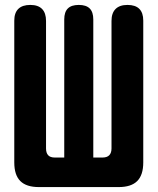

<svg xmlns="http://www.w3.org/2000/svg" viewBox="-20 -760 640 780"><path d="M138 0Q87 0 62.5 -24.5Q38 -49 38 -100V-676Q38 -708 54.5 -724Q71 -740 103 -740Q135 -740 151 -723.5Q167 -707 167 -675V-157Q167 -139 175.5 -129.5Q184 -120 203 -120H241V-681Q241 -711 255.5 -725.5Q270 -740 300 -740Q330 -740 344.5 -725.5Q359 -711 359 -681V-120H396Q415 -120 424 -129.5Q433 -139 433 -157V-675Q433 -707 449.5 -723.5Q466 -740 498 -740Q530 -740 546 -724Q562 -708 562 -676V-100Q562 -49 537.5 -24.5Q513 0 462 0Z"/></svg>

Font: Maple Mono ExtraBold
Style: Regular
Weight: 800
Monospace: yes
Designer: subframe7536
Version: Version 7.000